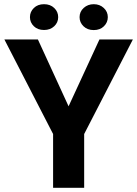

<svg xmlns="http://www.w3.org/2000/svg" viewBox="-20 -900 658 920"><path d="M1 0ZM308.6 -390.6 456.5 -710.9H616.7L383.3 -257.8V0H234.4V-257.8L1 -710.9H161.6ZM258.8 -817.9Q258.8 -792 239.7 -774.2Q220.7 -756.3 190.9 -756.3Q160.6 -756.3 142.1 -774.4Q123.5 -792.5 123.5 -817.9Q123.5 -843.3 142.1 -861.6Q160.6 -879.9 190.9 -879.9Q221.2 -879.9 240 -861.6Q258.8 -843.3 258.8 -817.9ZM361.3 -817.9Q361.3 -844.2 381.1 -862.1Q400.9 -879.9 429.2 -879.9Q458 -879.9 477.3 -861.8Q496.6 -843.8 496.6 -817.9Q496.6 -792.5 478 -774.2Q459.5 -755.9 429.2 -755.9Q398.9 -755.9 380.1 -774.2Q361.3 -792.5 361.3 -817.9Z"/></svg>

Font: Roboto
Style: Bold
Weight: 700
Designer: Google
Version: Version 2.134; 2016; ttfautohint (v1.6)